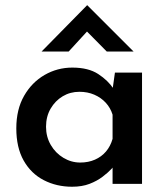

<svg xmlns="http://www.w3.org/2000/svg" viewBox="-20 -699 637 730"><path d="M254 11Q195 11 146.5 -14Q98 -39 70 -88.5Q42 -138 42 -211Q42 -283 71.5 -334.5Q101 -386 149.5 -414Q198 -442 255 -442Q316 -442 353.5 -417.5Q391 -393 412 -361L406 -345L417 -423H520V0H408V-103L419 -76Q416 -70 403.5 -56.5Q391 -43 370 -27Q349 -11 320.5 0Q292 11 254 11ZM285 -81Q316 -81 341 -92Q366 -103 383 -123Q400 -143 408 -171V-263Q400 -289 382 -308.5Q364 -328 338.5 -339Q313 -350 282 -350Q247 -350 218.5 -333Q190 -316 172.5 -286Q155 -256 155 -217Q155 -179 173 -148Q191 -117 221 -99Q251 -81 285 -81ZM386 -503 299 -591 329 -599 241 -503H138L311 -679H312L488 -503Z"/></svg>

Font: Josefin Sans Thin SemiBold
Style: Regular
Weight: 600
Version: Version 2.000